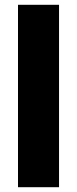

<svg xmlns="http://www.w3.org/2000/svg" viewBox="-20 -780 321 800"><path d="M226 0V-760H55V0Z"/></svg>

Font: Noto Sans Condensed Black
Style: Regular
Weight: 900
Width: 3
Designer: Monotype Design Team
Foundry: Monotype Imaging Inc.
Version: Version 2.013